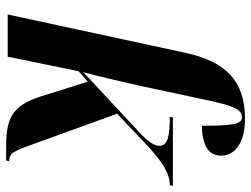

<svg xmlns="http://www.w3.org/2000/svg" viewBox="-116 -694 815 623"><g transform="rotate(90 291.5 -382.5)"><path d="M453 5H501L503 -5C480 -5 473 -15 457 -57L349 -355L448 -449C506 -503 543 -526 581 -526L583 -536H361L359 -526C420 -526 453 -520 453 -492C453 -469 429 -444 393 -412L214 -245C231 -307 244 -367 257 -423L306 -652C324 -734 335 -760 361 -760C384 -760 388 -725 388 -630C451 -631 485 -651 485 -693C485 -731 452 -770 365 -770C241 -770 179 -705 151 -575L27 0H164L211 -230L245 -260L294 -104C323 -17 361 5 453 5Z"/></g></svg>

Font: Noto Serif Display Condensed
Style: Bold Italic
Weight: 700
Width: 3
Italic angle: -12°
Designer: Monotype Design Team
Foundry: Monotype Imaging Inc.
Version: Version 2.009